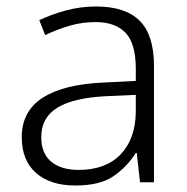

<svg xmlns="http://www.w3.org/2000/svg" viewBox="-20 -627 576 591"><path d="M276 -607Q366 -607 410 -563Q454 -519 454 -424V-66H411L401 -156H398Q369 -111 327.5 -83.5Q286 -56 212 -56Q135 -56 91 -94.5Q47 -133 47 -205Q47 -285 112 -326.5Q177 -368 301 -373L398 -378V-415Q398 -493 366.5 -526Q335 -559 274 -559Q233 -559 195 -548Q157 -537 119 -519L101 -565Q139 -583 183.5 -595Q228 -607 276 -607ZM308 -331Q206 -326 156.5 -295.5Q107 -265 107 -205Q107 -155 137.5 -129.5Q168 -104 222 -104Q305 -104 351 -151.5Q397 -199 398 -283V-335Z"/></svg>

Font: Noto Sans Malayalam UI Light
Style: Regular
Weight: 300
Designer: Jelle Bosma - Monotype Design Team
Foundry: Monotype Imaging Inc.
Version: Version 2.104; ttfautohint (v1.8.4.7-5d5b)